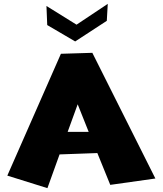

<svg xmlns="http://www.w3.org/2000/svg" viewBox="-20 -1006 843 996"><path d="M221 -975 377 -878 539 -986 534 -898 370 -791 225 -876ZM331 -322H440L383 -465ZM296 -727 459 -732 786 -80 552 -47 485 -212 289 -205 226 -30 18 -95Z"/></svg>

Font: LONDON PRESLEY
Style: Regular
Weight: 400
Version: Version 001.000